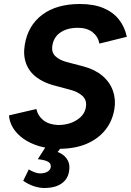

<svg xmlns="http://www.w3.org/2000/svg" viewBox="-20 -730 654 960"><path d="M275 14Q220 14 175 0.5Q130 -13 97 -36.5Q64 -60 45.5 -90Q27 -120 25 -153L162 -185Q169 -151 196.5 -129Q224 -107 270 -105Q327 -105 366.5 -131.5Q406 -158 410 -199Q414 -231 391 -251.5Q368 -272 328 -282L246 -304Q198 -317 162 -344Q126 -371 110.5 -412.5Q95 -454 104 -507Q120 -603 191.5 -656.5Q263 -710 379 -710Q449 -710 497.5 -689.5Q546 -669 575 -632Q604 -595 614 -546L477 -512Q471 -546 443.5 -568.5Q416 -591 369 -591Q315 -591 280.5 -566.5Q246 -542 241 -496Q238 -467 257.5 -448.5Q277 -430 313 -420L397 -398Q454 -383 491.5 -351.5Q529 -320 544.5 -276.5Q560 -233 552 -185Q542 -124 506 -79.5Q470 -35 412 -10.5Q354 14 275 14ZM201 210Q178 210 151 201.5Q124 193 96 174L124 117Q138 126 153 131.5Q168 137 180 137Q204 137 219 127.5Q234 118 234 101Q234 85 217 77Q200 69 169 66L215 -6L292 0L268 30Q296 40 311.5 60.5Q327 81 327 105Q327 156 294 183Q261 210 201 210Z"/></svg>

Font: Figtree Light
Style: Bold Italic
Weight: 700
Italic angle: -9.5°
Version: Version 2.000